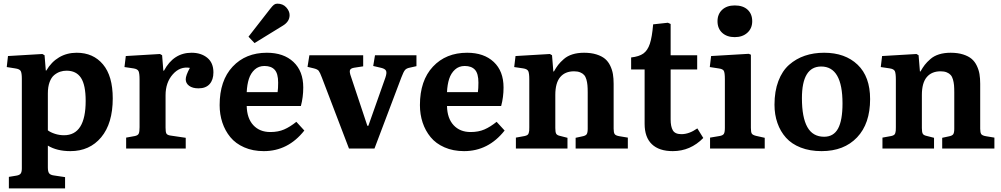

<svg xmlns="http://www.w3.org/2000/svg" viewBox="-20 -817 5507 1056"><path d="M28.8 219.2V155.8L70.8 148.9Q87.9 146 94 137.2Q100.1 128.4 100.1 108.9V-383.8Q100.1 -415 94 -426.3Q87.9 -437.5 63 -440.9L17.1 -448.2L23.9 -508.8L212.9 -520L225.1 -513.2L231.9 -429.2H234.9Q262.2 -476.1 304.9 -501.5Q347.7 -526.9 401.9 -526.9Q492.7 -526.9 546.4 -462.9Q600.1 -398.9 600.1 -275.9Q600.1 -138.2 536.6 -62Q473.1 14.2 367.2 14.2Q293 14.2 243.2 -16.1V104Q243.2 127.4 250.5 136.5Q257.8 145.5 275.9 147.9L337.9 157.2V219.2ZM332 -73.2Q451.2 -73.2 451.2 -262.2Q451.2 -349.6 425.3 -388.9Q399.4 -428.2 346.2 -428.2Q327.6 -428.2 310.8 -422.6Q293.9 -417 278.1 -404.1Q262.2 -391.1 252.7 -365.2Q243.2 -339.4 243.2 -303.2V-100.1Q257.8 -88.9 282 -81.1Q306.2 -73.2 332 -73.2Z M673.8 0V-60.1L721.7 -68.8Q738.8 -72.3 743.2 -82.5Q747.6 -92.8 747.6 -117.2V-378.9Q747.6 -414.1 741.9 -425.8Q736.3 -437.5 713.9 -440.9L664.6 -448.2L671.9 -508.8L859.9 -520L871.6 -513.2L878.4 -428.2H881.8Q934.6 -526.9 1033.7 -526.9Q1085.9 -526.9 1119.9 -499.3Q1153.8 -471.7 1153.8 -418.9Q1153.8 -377.9 1132.8 -354.5Q1111.8 -331.1 1071.8 -331.1Q1039.1 -331.1 1020.3 -345Q1001.5 -358.9 1001.5 -380.9Q1001.5 -401.9 1024.4 -443.8Q970.2 -453.1 930.4 -408.2Q890.6 -363.3 890.6 -293V-115.2Q890.6 -91.8 894.8 -83.3Q898.9 -74.7 915.5 -71.8L1001.5 -59.1V0Z M1379.9 -580.1 1346.7 -615.2 1465.8 -768.1Q1478.5 -784.7 1486.6 -790.8Q1494.6 -796.9 1504.9 -796.9Q1536.1 -796.9 1554.4 -776.4Q1572.8 -755.9 1572.8 -733.9Q1572.8 -698.2 1535.6 -675.8ZM1430.7 14.2Q1370.6 14.2 1323.2 -6.6Q1275.9 -27.3 1246.8 -62.7Q1217.8 -98.1 1202.9 -143.1Q1188 -188 1188 -238.8Q1188 -374 1259.5 -450.4Q1331.1 -526.9 1447.8 -526.9Q1540 -526.9 1594 -476.3Q1647.9 -425.8 1647.9 -335.9Q1647.9 -282.2 1634.8 -233.9H1336.9Q1338.4 -166 1373.3 -128.4Q1408.2 -90.8 1466.8 -90.8Q1510.3 -90.8 1542.7 -105Q1575.2 -119.1 1609.9 -147L1653.8 -99.1Q1564.5 14.2 1430.7 14.2ZM1336.9 -310.1H1506.8Q1509.8 -329.6 1509.8 -362.8Q1509.8 -412.6 1490.7 -433.3Q1471.7 -454.1 1434.6 -454.1Q1402.3 -454.1 1380.6 -434.1Q1358.9 -414.1 1348.9 -383.1Q1338.9 -352.1 1336.9 -310.1Z M1899.4 0 1750.5 -390.1Q1739.7 -418.9 1732.9 -427.5Q1726.1 -436 1706.5 -440.9L1671.4 -449.2L1681.6 -513.2H1977.5V-452.1L1929.7 -444.8Q1909.2 -441.9 1905 -431.6Q1900.9 -421.4 1910.6 -395L2000.5 -125H2005.9L2099.6 -390.1Q2108.4 -416 2103.5 -427.2Q2098.6 -438.5 2076.7 -443.8L2032.7 -454.1L2042.5 -513.2H2270.5V-453.1L2233.4 -444.8Q2215.3 -441.4 2207.3 -431.6Q2199.2 -421.9 2187.5 -391.1L2039.6 0Z M2532.2 14.2Q2472.2 14.2 2424.8 -6.6Q2377.4 -27.3 2348.4 -62.7Q2319.3 -98.1 2304.4 -143.1Q2289.6 -188 2289.6 -238.8Q2289.6 -374 2361.1 -450.4Q2432.6 -526.9 2549.3 -526.9Q2641.6 -526.9 2695.6 -476.3Q2749.5 -425.8 2749.5 -335.9Q2749.5 -282.2 2736.3 -233.9H2438.5Q2439.9 -166 2474.9 -128.4Q2509.8 -90.8 2568.4 -90.8Q2611.8 -90.8 2644.3 -105Q2676.8 -119.1 2711.4 -147L2755.4 -99.1Q2666 14.2 2532.2 14.2ZM2438.5 -310.1H2608.4Q2611.3 -329.6 2611.3 -362.8Q2611.3 -412.6 2592.3 -433.3Q2573.2 -454.1 2536.1 -454.1Q2503.9 -454.1 2482.2 -434.1Q2460.4 -414.1 2450.4 -383.1Q2440.4 -352.1 2438.5 -310.1Z M2817.4 0V-60.1L2865.2 -68.8Q2874.5 -70.8 2880.1 -74.2Q2885.7 -77.6 2887.9 -85Q2890.1 -92.3 2890.6 -98.1Q2891.1 -104 2891.1 -117.2V-378.9Q2891.1 -414.1 2885.5 -425.8Q2879.9 -437.5 2857.4 -440.9L2808.1 -448.2L2815.4 -508.8L3004.4 -520L3016.1 -513.2L3023.4 -423.8H3026.4Q3038.6 -445.3 3050 -460.2Q3061.5 -475.1 3081.1 -492.2Q3100.6 -509.3 3128.7 -518.1Q3156.7 -526.9 3192.4 -526.9Q3231.4 -526.9 3260.7 -517.6Q3290 -508.3 3307.9 -493.2Q3325.7 -478 3336.4 -455.3Q3347.2 -432.6 3351.1 -409.2Q3355 -385.7 3355 -356V-108.9Q3355 -87.9 3360.6 -79.6Q3366.2 -71.3 3386.2 -67.9L3433.1 -60.1V0H3146V-59.1L3182.1 -66.9Q3201.2 -70.3 3206.8 -78.9Q3212.4 -87.4 3212.4 -108.9V-309.1Q3212.4 -332.5 3210.9 -348.6Q3209.5 -364.7 3205.1 -380.1Q3200.7 -395.5 3192.6 -404.5Q3184.6 -413.6 3170.7 -419.2Q3156.7 -424.8 3137.2 -424.8Q3087.9 -424.8 3061 -392.8Q3034.2 -360.8 3034.2 -294.9V-112.8Q3034.2 -90.8 3038.8 -82Q3043.5 -73.2 3059.1 -69.8L3101.1 -59.1V0Z M3680.2 14.2Q3605 14.2 3565.2 -23.9Q3525.4 -62 3525.4 -136.2V-435.1H3451.2V-501Q3495.1 -505.9 3518.6 -522.7Q3542 -539.6 3554.2 -576.2Q3566.4 -612.8 3572.3 -683.1L3653.3 -691.9L3668.5 -685.1V-513.2H3814.5V-435.1H3668.5V-160.2Q3668.5 -120.6 3680.7 -99.9Q3692.9 -79.1 3728 -79.1Q3770 -79.1 3815.4 -110.8L3848.1 -58.1Q3777.3 14.2 3680.2 14.2Z M3926.3 -700.2Q3926.3 -739.3 3951.9 -763.2Q3977.5 -787.1 4021 -787.1Q4066.4 -787.1 4091.8 -763.7Q4117.2 -740.2 4117.2 -700.2Q4117.2 -661.1 4090.6 -637Q4064 -612.8 4021 -612.8Q3978 -612.8 3952.1 -636.5Q3926.3 -660.2 3926.3 -700.2ZM3885.3 0V-60.1L3937 -68.8Q3955.6 -71.8 3961.2 -80.8Q3966.8 -89.8 3966.8 -113.8V-381.8Q3966.8 -417 3960.9 -427.5Q3955.1 -438 3931.2 -440.9L3883.8 -448.2L3891.1 -508.8L4098.1 -521L4109.9 -516.1V-113.8Q4109.9 -89.8 4115 -82Q4120.1 -74.2 4138.2 -69.8L4186 -59.1V0Z M4498.5 14.2Q4434.1 14.2 4384 -5.4Q4334 -24.9 4303 -59.6Q4272 -94.2 4255.9 -140.4Q4239.7 -186.5 4239.7 -241.2Q4239.7 -314.9 4261 -371.1Q4282.2 -427.2 4320.3 -460.7Q4358.4 -494.1 4406.7 -510.5Q4455.1 -526.9 4512.7 -526.9Q4627.9 -526.9 4696.8 -461.2Q4765.6 -395.5 4765.6 -272Q4765.6 -136.7 4693.8 -61.3Q4622.1 14.2 4498.5 14.2ZM4512.7 -64.9Q4564.9 -64.9 4589.4 -110.1Q4613.8 -155.3 4613.8 -248Q4613.8 -451.2 4496.6 -451.2Q4390.6 -451.2 4390.6 -276.9Q4390.6 -171.4 4420.4 -118.2Q4450.2 -64.9 4512.7 -64.9Z M4833.5 0V-60.1L4881.3 -68.8Q4890.6 -70.8 4896.2 -74.2Q4901.9 -77.6 4904.1 -85Q4906.2 -92.3 4906.7 -98.1Q4907.2 -104 4907.2 -117.2V-378.9Q4907.2 -414.1 4901.6 -425.8Q4896 -437.5 4873.5 -440.9L4824.2 -448.2L4831.5 -508.8L5020.5 -520L5032.2 -513.2L5039.6 -423.8H5042.5Q5054.7 -445.3 5066.2 -460.2Q5077.6 -475.1 5097.2 -492.2Q5116.7 -509.3 5144.8 -518.1Q5172.9 -526.9 5208.5 -526.9Q5247.6 -526.9 5276.9 -517.6Q5306.2 -508.3 5324 -493.2Q5341.8 -478 5352.5 -455.3Q5363.3 -432.6 5367.2 -409.2Q5371.1 -385.7 5371.1 -356V-108.9Q5371.1 -87.9 5376.7 -79.6Q5382.3 -71.3 5402.3 -67.9L5449.2 -60.1V0H5162.1V-59.1L5198.2 -66.9Q5217.3 -70.3 5222.9 -78.9Q5228.5 -87.4 5228.5 -108.9V-309.1Q5228.5 -332.5 5227.1 -348.6Q5225.6 -364.7 5221.2 -380.1Q5216.8 -395.5 5208.7 -404.5Q5200.7 -413.6 5186.8 -419.2Q5172.9 -424.8 5153.3 -424.8Q5104 -424.8 5077.1 -392.8Q5050.3 -360.8 5050.3 -294.9V-112.8Q5050.3 -90.8 5054.9 -82Q5059.6 -73.2 5075.2 -69.8L5117.2 -59.1V0Z"/></svg>

Font: Literata Book
Style: Bold
Weight: 700
Designer: Latin by Veronika Burian and Jose Scaglione. Greek by Irene Vlachou. Cyrillic by Vera Evstafieva
Foundry: TypeTogether
Version: Version 2.003;PS 002.003;hotconv 1.0.88;makeotf.lib2.5.64775